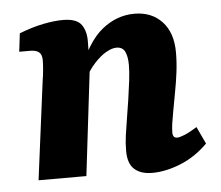

<svg xmlns="http://www.w3.org/2000/svg" viewBox="-40 -474 602 524"><g transform="rotate(-5 261.5 -211.5)"><path d="M357 7Q326 7 308.5 -8.5Q291 -24 291 -59Q291 -81 294 -101.5Q297 -122 301 -147Q305 -171 309 -197.5Q313 -224 316 -249Q319 -274 319 -292Q319 -315 312.5 -328.5Q306 -342 289 -342Q277 -342 261 -333Q245 -324 228 -305.5Q211 -287 197 -259L187 -285Q216 -364 256.5 -397Q297 -430 346 -430Q393 -430 421.5 -399.5Q450 -369 450 -315Q450 -288 446.5 -260.5Q443 -233 438 -207Q433 -181 429 -158Q425 -137 423 -123Q421 -109 421 -98Q421 -83 433 -83Q440 -83 453.5 -88.5Q467 -94 488 -107L510 -60Q476 -26 435 -9.5Q394 7 357 7ZM46 0 81 -271Q83 -282 84.5 -298.5Q86 -315 86 -325Q86 -341 78 -347.5Q70 -354 54 -354H24L30 -404Q66 -418 96.5 -424Q127 -430 150 -430Q188 -430 201 -411.5Q214 -393 213 -363L212 -294L177 0Z"/></g></svg>

Font: Rasa
Style: Italic
Weight: 400
Italic angle: -7.10001°
Designer: Anna Giedrys (Yrsa+Rasa design), David Brezina (Yrsa art-direction, Rasa art-direction, design)
Foundry: Rosetta Type Foundry
Version: Version 2.004